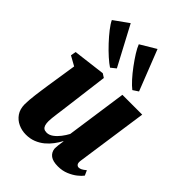

<svg xmlns="http://www.w3.org/2000/svg" viewBox="-251 -973 1093 1093"><g transform="rotate(45 295.5 -426.5)"><path d="M168.5 11.5Q135.5 11.5 106.8 -1.8Q78 -15 60 -41Q42 -67 41.5 -106Q41.5 -122.5 43.2 -143Q45 -163.5 47.8 -186.2Q50.5 -209 54 -232Q57.5 -255 60.5 -276.5L88.5 -457.5L31 -489.5L36.5 -521.5L231 -545.5L254.5 -530.5L223.5 -287Q221 -265.5 217.8 -242.5Q214.5 -219.5 211.8 -198.2Q209 -177 207.2 -160.5Q205.5 -144 205.5 -135Q205.5 -116 209.2 -104Q213 -92 221.2 -86Q229.5 -80 244 -80Q264 -80 282.8 -93.8Q301.5 -107.5 317.5 -128.2Q333.5 -149 344.5 -170L397 -537.5H556.5L494 -102Q492 -84 498.2 -76.2Q504.5 -68.5 513.5 -68.5Q522.5 -68.5 532.5 -73.5Q542.5 -78.5 557.5 -91L571 -61Q561 -47 540.2 -30.5Q519.5 -14 490.2 -1.8Q461 10.5 425.5 10.5Q384.5 10.5 364.2 -4.8Q344 -20 340.5 -46.5Q340.5 -51 340.8 -58.2Q341 -65.5 342 -74.5Q343 -83.5 344.5 -93.5Q346 -103.5 347.5 -112.5L345.5 -113Q333.5 -90.5 317 -68.5Q300.5 -46.5 278.8 -28.5Q257 -10.5 229.5 0.5Q202 11.5 168.5 11.5ZM238 -597Q218.5 -609.5 190.8 -634.2Q163 -659 135 -689Q107 -719 85 -747.2Q63 -775.5 53.5 -796L142 -859.5L268.5 -621.5ZM418 -596.5Q399 -611 375 -637.5Q351 -664 327.5 -695.8Q304 -727.5 285.5 -757Q267 -786.5 259.5 -807L354 -863.5L450.5 -618Z"/></g></svg>

Font: Merriweather 72pt Black
Style: Italic
Weight: 900
Italic angle: -7.8°
Version: Version 2.101